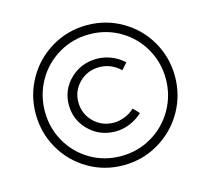

<svg xmlns="http://www.w3.org/2000/svg" viewBox="-100 -800 955 901"><g transform="rotate(-15 378.0 -349.0)"><path d="M400 -524.5Q435.5 -524.5 469.8 -510.8Q504 -497 530 -472.5L502.5 -441.5Q458 -483.5 401 -483.5Q343.5 -483.5 303.8 -444.5Q264 -405.5 264 -349.5Q264 -293 303.8 -253.5Q343.5 -214 401 -214Q428 -214 455 -225Q482 -236 502.5 -255L530 -226Q503.5 -201 469 -186.5Q434.5 -172 398.5 -172Q322.5 -172 270 -223.5Q217.5 -275 217.5 -349Q217.5 -422.5 270.5 -473.5Q323.5 -524.5 400 -524.5ZM395.5 -689Q488.5 -689 566.5 -643.2Q644.5 -597.5 689 -519.8Q733.5 -442 733.5 -350Q733.5 -258.5 688.8 -180.2Q644 -102 565.5 -55.5Q487 -9 393.5 -9Q300.5 -9 222.8 -55Q145 -101 100.8 -178.8Q56.5 -256.5 56.5 -348Q56.5 -439.5 101 -517.8Q145.5 -596 223.8 -642.5Q302 -689 395.5 -689ZM395.5 -644.5Q313.5 -644.5 245.8 -604.2Q178 -564 139.5 -496Q101 -428 101 -348Q101 -268 139.2 -200.5Q177.5 -133 244.8 -93.2Q312 -53.5 393.5 -53.5Q475.5 -53.5 543.5 -93.8Q611.5 -134 650.2 -202Q689 -270 689 -350Q689 -430 650.5 -497.5Q612 -565 544.5 -604.8Q477 -644.5 395.5 -644.5Z"/></g></svg>

Font: Argentum Sans Light
Style: Italic
Weight: 300
Italic angle: -11.3°
Designer: Julieta Ulanovsky (font), Owen Earl (portions from Jones font), Cristiano Sobral (main changes and remaster)
Foundry: Julieta Ulanovsky (font), Owen Earl (portions from Jones font), Cristiano Sobral (main changes and remaster)
Version: Version 3.127